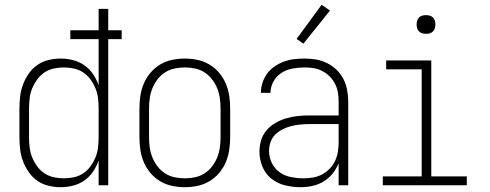

<svg xmlns="http://www.w3.org/2000/svg" viewBox="-20 -772 2040 800"><path d="M233 8Q208 8 182.5 2Q157 -4 136 -18.5Q115 -33 100 -54.5Q85 -76 76 -100Q67 -124 64 -149Q61 -174 61 -200V-320Q61 -346 64 -371Q67 -396 76 -420Q85 -444 100 -465.5Q115 -487 136 -501.5Q157 -516 182.5 -522Q208 -528 233 -528Q259 -528 284.5 -521.5Q310 -515 331.5 -500Q353 -485 367.5 -463.5Q382 -442 391 -417V-609H273V-646H391V-735H431V-646H487V-609H431V0H391V-103Q382 -78 367.5 -56.5Q353 -35 331.5 -20Q310 -5 284.5 1.5Q259 8 233 8ZM246 -29Q267 -29 288 -33.5Q309 -38 327 -50Q345 -62 357.5 -79.5Q370 -97 378 -116.5Q386 -136 388.5 -157.5Q391 -179 391 -200V-320Q391 -341 388.5 -362.5Q386 -384 378 -403.5Q370 -423 357.5 -440.5Q345 -458 327 -470Q309 -482 288 -486.5Q267 -491 246 -491Q225 -491 204 -486.5Q183 -482 165 -470Q147 -458 134.5 -440.5Q122 -423 114 -403.5Q106 -384 103.5 -362.5Q101 -341 101 -320V-200Q101 -179 103.5 -157.5Q106 -136 114 -116.5Q122 -97 134.5 -79.5Q147 -62 165 -50Q183 -38 204 -33.5Q225 -29 246 -29Z M750 8Q723 8 697 2.5Q671 -3 648 -16.5Q625 -30 607.5 -50.5Q590 -71 579.5 -95.5Q569 -120 565 -146.5Q561 -173 561 -200V-320Q561 -347 565 -373.5Q569 -400 579.5 -424.5Q590 -449 607.5 -469.5Q625 -490 648 -503.5Q671 -517 697 -522.5Q723 -528 750 -528Q777 -528 803 -522.5Q829 -517 852 -503.5Q875 -490 892.5 -469.5Q910 -449 920.5 -424.5Q931 -400 935 -373.5Q939 -347 939 -320V-200Q939 -173 935 -146.5Q931 -120 920.5 -95.5Q910 -71 892.5 -50.5Q875 -30 852 -16.5Q829 -3 803 2.5Q777 8 750 8ZM750 -29Q772 -29 793 -33.5Q814 -38 832 -49.5Q850 -61 863.5 -78.5Q877 -96 885 -116Q893 -136 896 -157Q899 -178 899 -200V-320Q899 -342 896 -363Q893 -384 885 -404Q877 -424 863.5 -441.5Q850 -459 832 -470.5Q814 -482 793 -486.5Q772 -491 750 -491Q728 -491 707 -486.5Q686 -482 668 -470.5Q650 -459 636.5 -441.5Q623 -424 615 -404Q607 -384 604 -363Q601 -342 601 -320V-200Q601 -178 604 -157Q607 -136 615 -116Q623 -96 636.5 -78.5Q650 -61 668 -49.5Q686 -38 707 -33.5Q728 -29 750 -29Z M1233 8Q1201 8 1169 0.5Q1137 -7 1111.5 -27Q1086 -47 1073.5 -77.5Q1061 -108 1061 -140Q1061 -164 1068 -187.5Q1075 -211 1091 -229.5Q1107 -248 1128 -260Q1149 -272 1172.5 -279Q1196 -286 1220 -288.5Q1244 -291 1268 -291H1391V-348Q1391 -367 1388 -386Q1385 -405 1376 -422.5Q1367 -440 1353.5 -453.5Q1340 -467 1323 -476Q1306 -485 1287 -488Q1268 -491 1249 -491Q1224 -491 1199 -486.5Q1174 -482 1153 -468.5Q1132 -455 1119.5 -432.5Q1107 -410 1107 -385H1067Q1067 -407 1074 -428Q1081 -449 1093.5 -466Q1106 -483 1124.5 -495.5Q1143 -508 1163.5 -515.5Q1184 -523 1205.5 -525.5Q1227 -528 1249 -528Q1273 -528 1297 -524Q1321 -520 1343 -509Q1365 -498 1382.5 -481Q1400 -464 1411 -442.5Q1422 -421 1426.5 -396.5Q1431 -372 1431 -348V0H1391V-92Q1382 -69 1366 -49Q1350 -29 1328.5 -16Q1307 -3 1282.5 2.5Q1258 8 1233 8ZM1245 -29Q1265 -29 1285 -32.5Q1305 -36 1322.5 -45.5Q1340 -55 1354 -69.5Q1368 -84 1376.5 -102.5Q1385 -121 1388 -140.5Q1391 -160 1391 -180V-255H1268Q1249 -255 1230 -253Q1211 -251 1193 -246.5Q1175 -242 1158 -233.5Q1141 -225 1127.5 -212Q1114 -199 1107.5 -180.5Q1101 -162 1101 -143Q1101 -117 1112.5 -93Q1124 -69 1145.5 -54Q1167 -39 1193 -34Q1219 -29 1245 -29ZM1244 -590 1216 -610 1320 -752 1355 -728Z M1575 0V-37H1737V-483H1589V-520H1777V-37H1925V0ZM1755 -631Q1747 -631 1739.5 -633Q1732 -635 1726 -641Q1720 -647 1718 -654.5Q1716 -662 1716 -670Q1716 -678 1718 -685.5Q1720 -693 1726 -699Q1732 -705 1739.5 -707Q1747 -709 1755 -709Q1763 -709 1770.5 -707Q1778 -705 1784 -699Q1790 -693 1792 -685.5Q1794 -678 1794 -670Q1794 -662 1792 -654.5Q1790 -647 1784 -641Q1778 -635 1770.5 -633Q1763 -631 1755 -631Z"/></svg>

Font: Iosevka Extralight
Style: Regular
Weight: 200
Monospace: yes
Designer: Belleve Invis
Foundry: Belleve Invis
Version: Version 32.0.1; ttfautohint (v1.8.4)